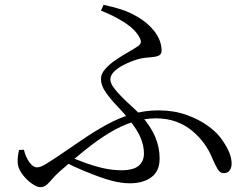

<svg xmlns="http://www.w3.org/2000/svg" viewBox="-20 -770 1040 795"><path d="M518 -11Q499 -11 479.5 -14Q460 -17 439.5 -22.5Q419 -28 396 -36Q363 -48 324 -64Q285 -80 241 -103L258 -125Q292 -111 329.5 -97Q367 -83 406 -74Q445 -65 483 -65Q532 -65 554 -83.5Q576 -102 576 -134Q576 -166 562.5 -199Q549 -232 515 -274Q493 -302 465.5 -330.5Q438 -359 418 -387.5Q398 -416 398 -443Q398 -464 415.5 -484Q433 -504 458 -521Q483 -538 507.5 -552Q532 -566 547 -576Q561 -585 563 -593.5Q565 -602 557 -616Q540 -648 497 -676Q454 -704 398 -726L409 -750Q447 -742 481.5 -731Q516 -720 548 -701Q591 -677 620 -639.5Q649 -602 649 -560Q649 -548 641.5 -542.5Q634 -537 621.5 -535Q609 -533 594 -532Q579 -531 564 -528Q549 -525 527.5 -517Q506 -509 485 -497.5Q464 -486 450.5 -471.5Q437 -457 437 -441Q437 -426 450.5 -407.5Q464 -389 484.5 -368.5Q505 -348 526.5 -328.5Q548 -309 564 -292Q605 -246 623 -202.5Q641 -159 641 -114Q641 -61 606.5 -36Q572 -11 518 -11ZM147 5Q132 5 109.5 -11.5Q87 -28 70 -52Q53 -76 53 -101Q53 -114 54.5 -125.5Q56 -137 59 -149L79 -150Q86 -120 101.5 -98.5Q117 -77 133 -77Q141 -77 150 -80.5Q159 -84 174.5 -93.5Q190 -103 217 -121Q270 -157 320.5 -191.5Q371 -226 421 -253.5Q471 -281 524.5 -297Q578 -313 636 -313Q699 -313 751.5 -294.5Q804 -276 843.5 -247Q883 -218 903 -186Q922 -158 930.5 -135.5Q939 -113 939 -92Q939 -76 931 -64.5Q923 -53 906 -53Q891 -53 881 -70Q871 -87 861 -110Q848 -144 826.5 -174Q805 -204 775.5 -228.5Q746 -253 708.5 -266.5Q671 -280 626 -280Q576 -280 528.5 -264.5Q481 -249 433 -220Q385 -191 334 -150Q283 -109 227 -60Q209 -44 196.5 -29Q184 -14 173 -4.5Q162 5 147 5Z"/></svg>

Font: Noto Serif KR
Style: Regular
Weight: 400
Designer: Ryoko NISHIZUKA  (kana & ideographs); Frank Grießhammer (Latin, Greek & Cyrillic); Wenlong ZHANG  (bopomofo); Sandoll Co
Foundry: Adobe
Version: Version 2.003-H1;hotconv 1.1.1;makeotfexe 2.6.0